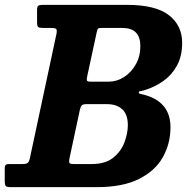

<svg xmlns="http://www.w3.org/2000/svg" viewBox="-64 -770 770 790"><path d="M334 0H-20Q-36 0 -40.2 -4.8Q-44.5 -9.5 -44.5 -26V-79Q-44.5 -95 -29 -95H26.5Q44 -95 49.8 -99.5Q55.5 -104 59 -119.5L168.5 -631.5Q171 -646.5 167.2 -650.8Q163.5 -655 145 -655H113.5Q98 -655 93.2 -658.8Q88.5 -662.5 88.5 -678.5V-729.5Q88.5 -742.5 93.5 -746.2Q98.5 -750 111 -750H458Q576.5 -750 631 -707.5Q685.5 -665 685.5 -594Q685.5 -539.5 664.5 -500.8Q643.5 -462 608.5 -437Q573.5 -412 530.5 -399Q519 -395.5 513 -394.8Q507 -394 507 -389.5Q507 -385 513.2 -383.8Q519.5 -382.5 531 -379.5Q637.5 -350 637.5 -246.5Q637.5 -179.5 606.2 -123.5Q575 -67.5 508.2 -33.8Q441.5 0 334 0ZM309 -434H383.5Q417 -434 446.8 -453.2Q476.5 -472.5 495 -505.5Q513.5 -538.5 513.5 -580Q513.5 -655 440 -655H356Q341.5 -655 339 -652Q336.5 -649 334 -637.5L295 -457Q292 -444 293.5 -439Q295 -434 309 -434ZM313 -95Q369.5 -95 402 -121.2Q434.5 -147.5 448.2 -184.8Q462 -222 462 -255Q462 -299.5 438.8 -320.5Q415.5 -341.5 376.5 -341.5H291.5Q278 -341.5 273 -336.8Q268 -332 265 -320L222 -119Q219 -105.5 221.5 -100.2Q224 -95 240.5 -95Z"/></svg>

Font: Besley* Narrow
Style: Bold Italic
Weight: 700
Width: 4
Italic angle: -13°
Designer: Owen Earl
Foundry: indestructible type*
Version: Version 3.000; ttfautohint (v1.8.3)